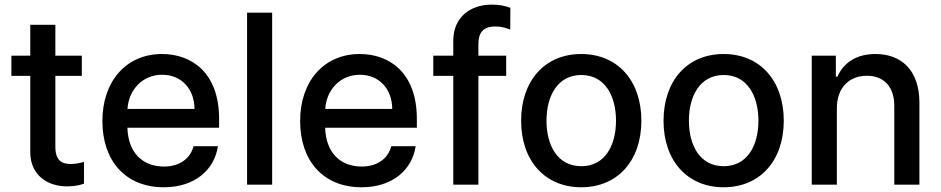

<svg xmlns="http://www.w3.org/2000/svg" viewBox="-20 -781 3979 812"><path d="M326 -545.5H214.1V-676.1H108V-545.5H28.1V-460.2H108V-138.1C107.6 -39.1 183.2 8.9 267 7.1C300.8 6.7 322.4 0.4 335.2 -4.3V-96.2C316.1 -90.9 296.5 -87.4 279.5 -87.4C245 -87.4 214.1 -98.7 214.1 -160.2V-460.2H326Z M672.6 11C803.6 11 886.7 -62.5 901.6 -162.6H798.7C784.1 -108.7 737.9 -76.7 673.7 -76.7C582.7 -76.7 522 -135.3 518.8 -240.8H906.6V-278.4C906.6 -475.5 788.7 -552.6 665.1 -552.6C513.1 -552.6 413 -436.8 413 -269.2C413 -99.8 511.7 11 672.6 11ZM519.2 -320.3C523.8 -397.7 579.5 -464.8 665.8 -464.8C748.2 -464.8 802.2 -403.8 802.6 -320.3Z M1131 -727.3H1024.9V0H1131Z M1508.9 11C1639.9 11 1723 -62.5 1737.9 -162.6H1634.9C1620.4 -108.7 1574.2 -76.7 1509.9 -76.7C1419 -76.7 1358.3 -135.3 1355.1 -240.8H1742.9V-278.4C1742.9 -475.5 1625 -552.6 1501.4 -552.6C1349.4 -552.6 1249.3 -436.8 1249.3 -269.2C1249.3 -99.8 1348 11 1508.9 11ZM1355.5 -320.3C1360.1 -397.7 1415.8 -464.8 1502.1 -464.8C1584.5 -464.8 1638.5 -403.8 1638.8 -320.3Z M2120.7 -545.5H2003.2V-594.5C2003.2 -642.8 2023.4 -669 2074.9 -669C2097.3 -669 2113.3 -665.1 2137.8 -656.2L2138.5 -747.9C2114.7 -756.7 2092.7 -761.4 2058.9 -761.4C1972.3 -761.4 1897 -710.9 1897 -608.7V-545.5H1812.5V-460.2H1897V0H2003.2V-460.2H2120.7Z M2438.2 11C2592 11 2692.5 -101.6 2692.5 -270.2C2692.5 -440 2592 -552.6 2438.2 -552.6C2284.4 -552.6 2183.9 -440 2183.9 -270.2C2183.9 -101.6 2284.4 11 2438.2 11ZM2291.2 -270.6C2291.2 -375 2338.1 -463.8 2438.6 -463.8C2538.4 -463.8 2585.2 -375 2585.2 -270.6C2585.2 -165.8 2538.4 -78.1 2438.6 -78.1C2338.1 -78.1 2291.2 -165.8 2291.2 -270.6Z M3040.5 11C3194.2 11 3294.7 -101.6 3294.7 -270.2C3294.7 -440 3194.2 -552.6 3040.5 -552.6C2886.7 -552.6 2786.2 -440 2786.2 -270.2C2786.2 -101.6 2886.7 11 3040.5 11ZM2893.5 -270.6C2893.5 -375 2940.3 -463.8 3040.8 -463.8C3140.6 -463.8 3187.5 -375 3187.5 -270.6C3187.5 -165.8 3140.6 -78.1 3040.8 -78.1C2940.3 -78.1 2893.5 -165.8 2893.5 -270.6Z M3519.2 -323.9C3519.2 -410.9 3572.4 -460.6 3646.3 -460.6C3718.4 -460.6 3762.1 -413.4 3762.1 -334.2V0H3868.3V-346.9C3868.3 -481.9 3794 -552.6 3682.5 -552.6C3600.5 -552.6 3546.9 -514.6 3521.7 -456.7H3514.9V-545.5H3413V0H3519.2Z"/></svg>

Font: Magic Ui Pro Medium
Style: Regular
Weight: 500
Designer: Stefan Endress, Andreas Faust
Version: Version 1.000;FEAKit 1.0